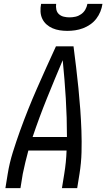

<svg xmlns="http://www.w3.org/2000/svg" viewBox="-20 -975 551 995"><path d="M8 0 20 -74Q29 -130 46.5 -186Q64 -242 84 -297.5Q104 -353 126 -408Q148 -463 172 -517.5Q196 -572 220.5 -626.5Q245 -681 270 -735H361Q368 -681 374.5 -626.5Q381 -572 386.5 -517.5Q392 -463 396 -408Q400 -353 402 -297.5Q404 -242 402.5 -186Q401 -130 392 -74L380 0H301L313 -74Q318 -104 321 -134.5Q324 -165 325 -195H127Q119 -165 111.5 -134.5Q104 -104 98 -74L86 0ZM149 -265H327Q327 -365 321 -464.5Q315 -564 305 -663Q263 -564 223 -465Q183 -366 149 -265ZM329 -815Q309 -815 289.5 -818Q270 -821 252.5 -828.5Q235 -836 221 -848.5Q207 -861 199 -878Q191 -895 190 -915Q189 -935 193 -955H271Q269 -940 272 -925.5Q275 -911 285.5 -901.5Q296 -892 310.5 -888.5Q325 -885 340 -885Q356 -885 371.5 -888.5Q387 -892 400.5 -901.5Q414 -911 422 -925Q430 -939 433 -955H511Q508 -934 500 -914.5Q492 -895 479 -878Q466 -861 448 -848.5Q430 -836 410 -828.5Q390 -821 369.5 -818Q349 -815 329 -815Z"/></svg>

Font: Iosevka Curly Oblique
Style: Regular
Weight: 400
Italic angle: -9°
Monospace: yes
Designer: Belleve Invis
Foundry: Belleve Invis
Version: Version 11.1.0; ttfautohint (v1.8.3)